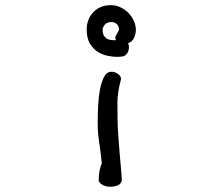

<svg xmlns="http://www.w3.org/2000/svg" viewBox="-20 -545 845 732"><path d="M442.4 -329.1Q438.5 -329.1 435.5 -328.6Q432.6 -328.1 427.7 -328.1Q412.1 -328.1 391.6 -332Q371.1 -335.9 353 -347.2Q335 -358.4 322.8 -378.9Q310.5 -399.4 310.5 -433.6Q310.5 -451.2 316.4 -467.3Q322.3 -483.4 334 -496.6Q345.7 -509.8 362.8 -517.6Q379.9 -525.4 402.3 -525.4Q422.9 -525.4 440.4 -516.6Q458 -507.8 470.7 -494.6Q483.4 -481.4 490.7 -464.4Q498 -447.3 498 -431.6Q498 -415 490.7 -399.9Q483.4 -384.8 467.8 -379.9Q471.7 -375 471.7 -366.2Q471.7 -350.6 463.9 -340.3Q456.1 -330.1 442.4 -329.1ZM422.9 -391.6Q419.9 -394.5 419.9 -400.4Q419.9 -408.2 426.8 -418Q433.6 -427.7 433.6 -433.6Q433.6 -445.3 425.3 -453.1Q417 -460.9 406.2 -460.9Q386.7 -460.9 378.9 -450.2Q371.1 -439.5 371.1 -433.6Q371.1 -417 376.5 -408.7Q381.8 -400.4 389.6 -396.5Q397.5 -392.6 406.2 -392.1Q415 -391.6 422.9 -391.6ZM444.3 139.6Q444.3 153.3 431.6 160.2Q418.9 167 400.4 167Q386.7 167 374.5 161.6Q362.3 156.2 356.4 145.5Q356.4 123 358.9 108.9Q361.3 94.7 368.2 77.1Q365.2 49.8 362.8 31.2Q360.4 12.7 357.9 -3.4Q355.5 -19.5 354 -36.1Q352.5 -52.7 352.5 -78.1Q352.5 -105.5 354 -139.2Q355.5 -172.9 360.8 -202.1Q366.2 -231.4 376.5 -251.5Q386.7 -271.5 405.3 -271.5Q418 -271.5 429.7 -263.2Q441.4 -254.9 441.4 -244.1Q441.4 -242.2 440.9 -241.2Q440.4 -240.2 440.4 -239.3Q427.7 -191.4 427.7 -154.3Q427.7 -115.2 428.2 -87.9Q428.7 -60.5 430.2 -39.1Q431.6 -17.6 433.1 0Q434.6 17.6 436 37.6Q437.5 57.6 439.9 82Q442.4 106.4 444.3 139.6Z"/></svg>

Font: Gamja Flower
Style: Regular
Weight: 400
Designer: YoonDesign Inc.
Foundry: YoonDesign Inc.
Version: Version 3.00;build 20171102